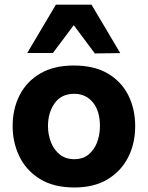

<svg xmlns="http://www.w3.org/2000/svg" viewBox="-20 -795 638 828"><path d="M301 13.5Q210.5 13.5 151.2 -23.8Q92 -61 63.2 -121.2Q34.5 -181.5 34.5 -251Q34.5 -325.5 64.8 -384.8Q95 -444 153.8 -478.2Q212.5 -512.5 298 -512.5Q386.5 -512.5 445.2 -477.8Q504 -443 533.5 -383.8Q563 -324.5 563 -251Q563 -175.5 532.2 -115.8Q501.5 -56 443.2 -21.2Q385 13.5 301 13.5ZM300.5 -108.5Q338 -108.5 362.2 -128.8Q386.5 -149 398.8 -181.5Q411 -214 411 -251Q411 -316.5 380.5 -353.5Q350 -390.5 300 -390.5Q245 -390.5 216 -350.2Q187 -310 187 -251Q187 -214 199.8 -181.5Q212.5 -149 237.8 -128.8Q263 -108.5 300.5 -108.5ZM389 -564.5Q366.5 -595 343.8 -625.2Q321 -655.5 298 -686.5Q275.5 -656 253 -626.2Q230.5 -596.5 208 -566.5H97.5Q128 -618 159 -670.2Q190 -722.5 221 -775H374.5Q406 -722.5 436.8 -670.2Q467.5 -618 498.5 -566Z"/></svg>

Font: Commissioner
Style: Bold
Weight: 700
Designer: Kostas Bartsokas
Foundry: Kostas Bartsokas
Version: Version 1.000; ttfautohint (v1.8.3)